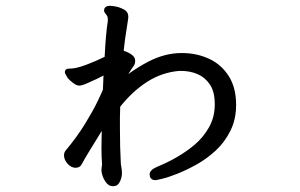

<svg xmlns="http://www.w3.org/2000/svg" viewBox="-20 -597 1040 666"><path d="M500 14 499 8Q499 -7 524 -18Q600 -49 654 -94Q685 -120 705 -155.5Q725 -191 725 -235Q725 -279 708 -304Q691 -329 665 -340Q639 -351 609 -351H601Q542 -346 491 -313.5Q440 -281 397 -227Q396 -200 396 -191V-153Q396 -86 399 -33Q399 -27 401 -17Q403 -7 403 3Q403 19 395.5 34Q388 49 372 49Q356 49 345 32Q334 15 332 -4V-8Q332 -14 333 -18.5Q334 -23 334 -26Q332 -52 332 -82Q332 -112 332.5 -124Q333 -136 333 -143Q274 -48 265 -30Q258 -15 242.5 -15Q227 -15 214.5 -29Q202 -43 202 -58Q202 -67 207 -74Q248 -123 276 -169Q304 -215 319 -246.5Q334 -278 337 -286L339 -335Q323 -326 282 -308Q264 -300 255 -300Q246 -300 234.5 -308.5Q223 -317 215 -326Q214 -328 206 -342Q205 -344 205 -346Q205 -359 220 -359Q229 -359 235 -360Q252 -362 283.5 -374Q315 -386 343 -400Q347 -481 354 -524V-529Q354 -537 352 -541Q350 -545 345.5 -550Q341 -555 341 -562Q341 -563 342 -567Q346 -577 362 -577Q363 -577 378 -575Q393 -573 408 -565Q425 -557 425 -539Q425 -532 424 -528Q423 -521 420 -502Q413 -460 409 -421Q427 -415 438 -406.5Q449 -398 449 -385Q449 -377 445 -370Q440 -364 425 -340Q459 -365 498 -385Q554 -413 609 -413H616Q665 -412 706.5 -392.5Q748 -373 773.5 -333Q799 -293 799 -233Q799 -183 779 -143Q759 -103 728 -74.5Q697 -46 662 -26.5Q627 -7 595.5 5.5Q564 18 543 23Q522 28 519 28Q505 28 500 16V15Z"/></svg>

Font: Moon Stars Kai HW
Style: Bold
Weight: 700
Designer: GuiWonder
Version: Version 1.101